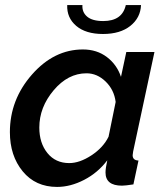

<svg xmlns="http://www.w3.org/2000/svg" viewBox="-20 -727 655 757"><path d="M245 -707H305Q303 -679 323.5 -661.5Q344 -644 387 -644Q462 -644 476 -707H536Q534 -657 494 -625Q454 -593 386 -593Q318 -593 280.5 -625Q243 -657 245 -707ZM19 -206Q19 -334 106 -433Q193 -532 307 -532Q362 -532 401.5 -502Q441 -472 457 -424L478 -522H589L505 -130Q503 -118 503 -115Q503 -95 526 -94L506 0Q474 5 461 5Q396 5 396 -47Q396 -63 403 -95Q366 -46 312 -18Q258 10 205 10Q120 10 69.5 -51.5Q19 -113 19 -206ZM408 -188 436 -325Q430 -373 396.5 -405.5Q363 -438 321 -438Q248 -438 191.5 -371Q135 -304 135 -224Q135 -163 167 -123.5Q199 -84 253 -84Q294 -84 340.5 -114.5Q387 -145 408 -188Z"/></svg>

Font: Raleway-v4020 SemiBold
Style: Italic
Weight: 600
Italic angle: -12°
Designer: Matt McInerney, Pablo Impallari, Rodrigo Fuenzalida
Foundry: Matt McInerney, Pablo Impallari, Rodrigo Fuenzalida
Version: Version 4.020;PS 004.020;hotconv 1.0.88;makeotf.lib2.5.64775